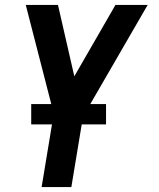

<svg xmlns="http://www.w3.org/2000/svg" viewBox="-20 -540 640 775"><path d="M148 215 197 -81 84 -520H214L280 -232L446 -520H576L315 -69L268 215ZM106 -38V-120H408V-38Z"/></svg>

Font: Iosevka Aile
Style: Bold Italic
Weight: 700
Italic angle: -9°
Designer: Belleve Invis
Foundry: Belleve Invis
Version: Version 28.0.1; ttfautohint (v1.8.4)